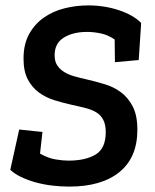

<svg xmlns="http://www.w3.org/2000/svg" viewBox="-20 -680 572 710"><path d="M488 -200Q488 -98 422 -44Q356 10 236 10Q203 10 171 6Q139 2 110.5 -6Q82 -14 58 -25.5Q34 -37 18 -52L51 -201L137 -192L128 -112Q158 -95 185.5 -90.5Q213 -86 233 -86Q296 -86 333.5 -108.5Q371 -131 371 -191Q371 -219 362 -236.5Q353 -254 337 -264Q321 -274 298 -280Q275 -286 247 -292Q215 -299 182.5 -309Q150 -319 124.5 -337.5Q99 -356 83 -386Q67 -416 67 -463Q67 -517 88 -554.5Q109 -592 143 -615.5Q177 -639 219.5 -649.5Q262 -660 306 -660Q367 -660 420.5 -642Q474 -624 502 -595L493 -458L405 -450L404 -534Q379 -551 352.5 -556.5Q326 -562 302 -562Q250 -562 216 -541Q182 -520 182 -476Q182 -453 191.5 -438.5Q201 -424 217 -414Q233 -404 254 -398Q275 -392 298 -387Q332 -379 366 -369Q400 -359 427 -339Q454 -319 471 -286Q488 -253 488 -200Z"/></svg>

Font: Zilla Slab SemiBold
Style: Regular
Weight: 600
Designer: Typotheque.com
Foundry: Typotheque type foundry
Version: Version 1.0; 2017